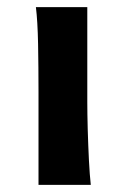

<svg xmlns="http://www.w3.org/2000/svg" viewBox="-20 -518 355 538"><path d="M80.6 -498H224.6Q224.6 -461.4 224.6 -419.9Q224.6 -378.4 224.6 -339.6Q224.6 -300.8 224.6 -272Q224.6 -243.2 224.6 -231.9Q224.6 -200.7 225.8 -156Q227.1 -111.3 229.2 -68.8Q231.4 -26.4 234.4 0H87.9Q87.9 -35.2 87.9 -82.5Q87.9 -129.9 87.9 -177Q87.9 -224.1 87.9 -258.8Q87.9 -330.1 86.7 -394.8Q85.4 -459.5 80.6 -498Z"/></svg>

Font: Andika
Style: Bold
Weight: 700
Designer: Victor Gaultney, Annie Olsen, Julie Remington, Don Collingsworth, Eric Hays, Becca Hirsbrunner
Foundry: SIL International
Version: Version 6.101